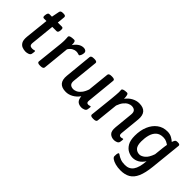

<svg xmlns="http://www.w3.org/2000/svg" viewBox="14 -1389 2341 2341"><g transform="rotate(45 1184.0 -219.0)"><path d="M194 7Q165 7 136 -4Q107 -15 90 -45.5Q73 -76 79 -137L111 -438H68Q44 -438 48 -472L50 -487Q55 -523 78 -523H121L141 -624Q144 -638 154 -644Q164 -650 186 -650H194Q217 -650 225 -643Q233 -636 232 -622L222 -523H293Q318 -523 314 -487L313 -474Q309 -438 286 -438H212L181 -135Q177 -101 189 -89Q201 -77 223 -77Q243 -77 252.5 -80.5Q262 -84 267 -84Q273 -84 273 -75Q273 -73 272.5 -62Q272 -51 268 -32Q264 -11 240.5 -2Q217 7 194 7Z M437 2Q414 2 403.5 -5Q393 -12 394 -23L431 -368Q433 -389 433.5 -404.5Q434 -420 434 -432Q434 -455 432.5 -468Q431 -481 431 -487Q432 -516 510 -516Q528 -516 533 -494Q538 -472 537 -448Q559 -483 591.5 -506.5Q624 -530 664 -530Q684 -530 698.5 -519.5Q713 -509 713 -489Q713 -469 703.5 -446.5Q694 -424 683 -424Q676 -424 664.5 -429Q653 -434 629 -434Q607 -434 580 -419.5Q553 -405 532 -371L497 -24Q494 2 448 2Z M889 7Q744 7 759 -143L794 -500Q797 -525 842 -525H853Q899 -525 897 -500L862 -159Q858 -118 876.5 -99.5Q895 -81 931 -81Q952 -81 977.5 -93Q1003 -105 1027.5 -135Q1052 -165 1070 -217L1099 -500Q1102 -525 1147 -525H1158Q1204 -525 1202 -500L1164 -119Q1159 -77 1191 -77Q1204 -77 1212.5 -80.5Q1221 -84 1225 -84Q1232 -84 1232 -75Q1232 -73 1231.5 -62Q1231 -51 1227 -32Q1223 -11 1199.5 -2Q1176 7 1159 7Q1116 7 1090.5 -14.5Q1065 -36 1060 -90Q1025 -42 980 -17.5Q935 7 889 7Z M1720 7Q1673 7 1644.5 -21Q1616 -49 1623 -120L1647 -363Q1651 -405 1632.5 -423.5Q1614 -442 1578 -442Q1557 -442 1531.5 -430Q1506 -418 1482 -389Q1458 -360 1440 -310L1410 -23Q1408 2 1362 2H1351Q1328 2 1317.5 -5Q1307 -12 1308 -23L1341 -333Q1344 -368 1347 -401Q1350 -434 1350 -449Q1350 -467 1349 -475Q1348 -483 1348 -489Q1348 -500 1361.5 -506Q1375 -512 1392.5 -514Q1410 -516 1422 -516Q1438 -516 1444 -494.5Q1450 -473 1450 -446Q1450 -440 1450 -436Q1484 -482 1529.5 -506Q1575 -530 1621 -530Q1765 -530 1751 -380L1725 -119Q1721 -77 1752 -77Q1765 -77 1774 -80.5Q1783 -84 1787 -84Q1793 -84 1793 -75Q1793 -73 1792.5 -62Q1792 -51 1788 -32Q1784 -11 1761 -2Q1738 7 1720 7Z M2038 212Q1987 212 1947 201Q1907 190 1884.5 174Q1862 158 1862 141Q1862 100 1867.5 88.5Q1873 77 1878 77Q1884 77 1901 89.5Q1918 102 1949.5 114.5Q1981 127 2029 127Q2099 127 2136.5 75.5Q2174 24 2183 -93Q2154 -46 2115 -23.5Q2076 -1 2033 -1Q1994 -1 1954.5 -20.5Q1915 -40 1888 -85.5Q1861 -131 1861 -211Q1861 -304 1891.5 -376Q1922 -448 1977 -489Q2032 -530 2106 -530Q2152 -530 2185 -511Q2218 -492 2234 -476Q2242 -499 2250.5 -512Q2259 -525 2285 -525H2293Q2312 -525 2319.5 -519Q2327 -513 2327 -503L2285 -97Q2273 17 2243 85Q2213 153 2162 182.5Q2111 212 2038 212ZM2063 -88Q2094 -88 2131.5 -118Q2169 -148 2196 -226L2209 -348Q2211 -364 2213 -379Q2215 -394 2218 -409Q2203 -420 2179 -432Q2155 -444 2121 -444Q2062 -444 2028 -412.5Q1994 -381 1980 -329.5Q1966 -278 1966 -218Q1966 -146 1993.5 -117Q2021 -88 2063 -88Z"/></g></svg>

Font: Asap Medium
Style: Italic
Weight: 500
Italic angle: -6°
Designer: Pablo Cosgaya
Foundry: Omnibus-Type
Version: Version 3.001; ttfautohint (v1.8.3)